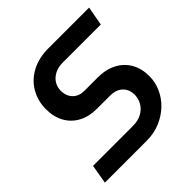

<svg xmlns="http://www.w3.org/2000/svg" viewBox="-184 -848 996 996"><g transform="rotate(-45 314.5 -350.0)"><path d="M29 0 47 -105H338Q378 -105 405 -120Q432 -135 446.5 -160Q461 -185 461 -215Q461 -239 450 -258.5Q439 -278 418 -289Q397 -300 366 -300H271Q213 -300 170.5 -323Q128 -346 105 -387.5Q82 -429 82 -484Q82 -546 110.5 -595Q139 -644 191.5 -672Q244 -700 316 -700H613L594 -595H315Q280 -595 255 -581.5Q230 -568 217 -546.5Q204 -525 204 -498Q204 -472 215 -452.5Q226 -433 245 -422.5Q264 -412 288 -412H388Q448 -412 492 -389Q536 -366 559.5 -324.5Q583 -283 583 -228Q583 -184 565 -143Q547 -102 513.5 -70Q480 -38 435 -19Q390 0 336 0Z"/></g></svg>

Font: MuseoModerno Thin Medium
Style: Italic
Weight: 500
Italic angle: -9°
Version: Version 1.003